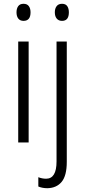

<svg xmlns="http://www.w3.org/2000/svg" viewBox="-20 -751 449 1012"><path d="M104 -731Q123 -731 132 -718.5Q141 -706 141 -686Q141 -641 104 -641Q86 -641 76.5 -653Q67 -665 67 -686Q67 -706 76 -718.5Q85 -731 104 -731ZM131 -532V0H76V-532ZM269 -686Q269 -706 278.5 -718.5Q288 -731 307 -731Q326 -731 334.5 -718.5Q343 -706 343 -686Q343 -641 307 -641Q289 -641 279 -653Q269 -665 269 -686ZM230 241Q215 241 203 238.5Q191 236 182 232V183Q202 191 223 191Q278 191 278 100V-532H332V102Q332 175 305 207.5Q278 240 230 241Z"/></svg>

Font: Noto Sans Lao Looped Condensed Light
Style: Regular
Weight: 300
Width: 3
Designer: Mark Frömberg, Ben Mitchell
Foundry: The Fontpad Ltd
Version: Version 1.002; ttfautohint (v1.8.4.7-5d5b)